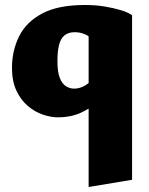

<svg xmlns="http://www.w3.org/2000/svg" viewBox="-20 -460 596 769"><path d="M320 -440Q363 -440 399 -434Q435 -428 463.5 -419.5Q492 -411 509 -399L335 -314Q327 -321 311.5 -326Q296 -331 279 -331Q254 -331 238.5 -318.5Q223 -306 216.5 -280Q210 -254 210 -215Q210 -172 219.5 -148Q229 -124 244.5 -114.5Q260 -105 277 -105Q300 -105 321.5 -118Q343 -131 364 -156L420 -100Q401 -77 371 -51Q341 -25 301.5 -7.5Q262 10 213 10Q184 10 151.5 -1Q119 -12 91 -36Q63 -60 45.5 -97.5Q28 -135 28 -188Q28 -257 56.5 -314.5Q85 -372 149 -406Q213 -440 320 -440ZM509 -399V260L335 289V-314Z"/></svg>

Font: Ysabeau Infant Black
Style: Regular
Weight: 900
Designer: Christian Thalmann (Catharsis Fonts)
Version: Version 2.001;gftools[0.9.30]; featfreeze: ss01,ss02,lnum